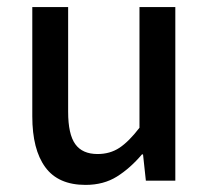

<svg xmlns="http://www.w3.org/2000/svg" viewBox="-20 -509 591 541"><path d="M221 12Q144 12 107.5 -38Q71 -88 71 -181V-489H172V-194Q172 -131 192 -103Q212 -75 255 -75Q290 -75 316.5 -92.5Q343 -110 373 -149V-489H474V0H391L383 -74H380Q347 -35 309.5 -11.5Q272 12 221 12Z"/></svg>

Font: Assistant ExtraLight SemiBold
Style: Regular
Weight: 600
Version: Version 3.000